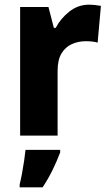

<svg xmlns="http://www.w3.org/2000/svg" viewBox="-20 -579 464 820"><path d="M360 -559Q372 -559 386 -557.5Q400 -556 411 -554L397 -397Q378 -403 346 -403Q314 -403 286.5 -390.5Q259 -378 242.5 -350.5Q226 -323 226 -276V0H66V-549H187L210 -460H218Q238 -499 275.5 -529Q313 -559 360 -559ZM237 72Q223 109 205 146Q187 183 162 221H64V208Q69 189 74 162Q79 135 83 108Q87 81 89 61H237Z"/></svg>

Font: Noto Sans Armenian SemiCondensed ExtraBold
Style: Regular
Weight: 800
Width: 4
Designer: Monotype Design Team
Foundry: Monotype Imaging Inc.
Version: Version 2.008; ttfautohint (v1.8.4.7-5d5b)